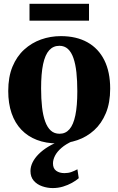

<svg xmlns="http://www.w3.org/2000/svg" viewBox="-20 -737 618 1002"><path d="M23 -262Q23 -335.5 45.2 -389.2Q67.5 -443 106.2 -478.2Q145 -513.5 194.2 -531Q243.5 -548.5 297.5 -548.5Q379 -548.5 436.5 -516.2Q494 -484 524.5 -422.8Q555 -361.5 555 -274.5Q555 -200.5 532.5 -146.5Q510 -92.5 471.5 -57.5Q433 -22.5 383.5 -5.5Q334 11.5 280 11.5Q220 11.5 172.5 -6.8Q125 -25 91.5 -60Q58 -95 40.5 -146Q23 -197 23 -262ZM291 -39Q322 -39 342.5 -62.5Q363 -86 373.2 -135Q383.5 -184 383.5 -260.5Q383.5 -315 378.8 -359Q374 -403 363.2 -434Q352.5 -465 334.5 -481.5Q316.5 -498 290 -498Q258 -498 236.8 -474.8Q215.5 -451.5 205 -402.5Q194.5 -353.5 194.5 -275.5Q194.5 -221 199.5 -177.5Q204.5 -134 215.8 -103Q227 -72 245.2 -55.5Q263.5 -39 291 -39ZM255 244.5Q227.5 244.5 200.5 235.2Q173.5 226 156.2 206.2Q139 186.5 139 155.5Q139 133 150 110.5Q161 88 181.8 67.2Q202.5 46.5 231 29Q259.5 11.5 294.5 -1L320.5 -5L359.5 -1Q323.5 15 300.8 34.8Q278 54.5 267.2 75.5Q256.5 96.5 256.5 116Q256.5 142 273.2 154.2Q290 166.5 316.5 166.5Q336 166.5 352.2 160.8Q368.5 155 384 146.5L391 193Q377.5 205 356 217Q334.5 229 308.8 236.8Q283 244.5 255 244.5ZM444.5 -717V-629H134V-717Z"/></svg>

Font: Merriweather 72pt ExtraBold
Style: Regular
Weight: 800
Version: Version 2.100